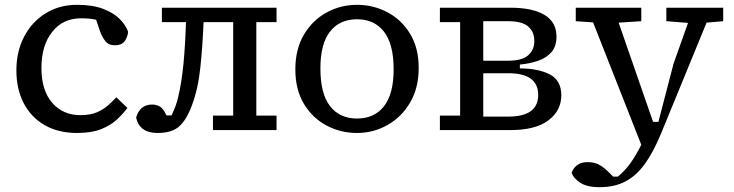

<svg xmlns="http://www.w3.org/2000/svg" viewBox="-20 -540 3046 797"><path d="M300 12Q222 12 165.5 -20.5Q109 -53 78.5 -111.5Q48 -170 48 -248Q48 -326 80 -387.5Q112 -449 169 -484.5Q226 -520 300 -520Q364 -520 407.5 -503.5Q451 -487 476.5 -461.5Q502 -436 512 -408Q509 -384 496.5 -368Q484 -352 458 -352Q431 -352 417.5 -369Q404 -386 396 -408L379 -458Q354 -464 316 -464Q241 -464 196.5 -407.5Q152 -351 152 -258Q152 -165 196.5 -113.5Q241 -62 314 -62Q355 -62 382.5 -74Q410 -86 429 -103Q448 -120 463 -136L509 -92Q491 -68 465.5 -44Q440 -20 400 -4Q360 12 300 12Z M634 12Q559 12 545 -52Q561 -106 611 -106Q630 -106 644 -97.5Q658 -89 671 -61H692Q703 -84 709.5 -102Q716 -120 720 -139Q734 -197 741.5 -274.5Q749 -352 752 -448H652V-508H1128V-448H1044V-60H1128V0H864V-60H948V-448H825Q821 -348 811.5 -258.5Q802 -169 776 -101Q754 -42 723.5 -15Q693 12 634 12Z M1462 12Q1394 12 1335.5 -19Q1277 -50 1241.5 -109Q1206 -168 1206 -252Q1206 -336 1241.5 -396Q1277 -456 1335.5 -488Q1394 -520 1462 -520Q1530 -520 1588.5 -489Q1647 -458 1682.5 -399.5Q1718 -341 1718 -258Q1718 -175 1682.5 -114.5Q1647 -54 1588.5 -21Q1530 12 1462 12ZM1462 -48Q1534 -48 1574 -99Q1614 -150 1614 -252Q1614 -357 1574 -408.5Q1534 -460 1462 -460Q1390 -460 1350 -409Q1310 -358 1310 -256Q1310 -151 1350 -99.5Q1390 -48 1462 -48Z M2090 -236H1986V-56H2090Q2214 -56 2214 -146Q2214 -236 2090 -236ZM1806 0V-60H1890V-448H1806V-508H2098Q2191 -508 2240.5 -478Q2290 -448 2290 -388Q2290 -348 2269.5 -324Q2249 -300 2214.5 -288Q2180 -276 2138 -272V-256Q2213 -256 2261.5 -231.5Q2310 -207 2310 -144Q2310 -81 2256.5 -40.5Q2203 0 2098 0ZM2090 -452H1986V-288H2090Q2147 -288 2172.5 -310.5Q2198 -333 2198 -370Q2198 -408 2172.5 -430Q2147 -452 2090 -452Z M2746 -452V-508H2982V-452L2913 -446L2725 12Q2693 90 2657.5 139.5Q2622 189 2576.5 213Q2531 237 2469 237Q2415 237 2387 217.5Q2359 198 2353 177Q2359 159 2375 146Q2391 133 2419 133Q2448 133 2467.5 144Q2487 155 2505 173L2525 193H2545Q2575 168 2597.5 136.5Q2620 105 2642 61L2442 -447L2370 -452V-508H2642V-452L2548 -446L2691 -34H2713L2776 -276L2836 -445Z"/></svg>

Font: Source Serif 4 Caption
Style: Regular
Weight: 400
Designer: Frank Grießhammer
Foundry: Adobe Systems Incorporated
Version: Version 4.004;hotconv 1.0.117;makeotfexe 2.5.65602